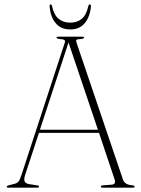

<svg xmlns="http://www.w3.org/2000/svg" viewBox="-20 -870 654 890"><path d="M161 -5Q161 0 152.5 0H20Q11 0 11 -5Q11 -8.5 20.5 -11L49 -18.5Q60 -21.5 66 -28.8Q72 -36 79.5 -59L280 -671.5Q283.5 -679.5 279.2 -683.8Q275 -688 257.5 -689Q242 -690.5 242 -695.5Q242 -700 251.5 -700H361Q369.5 -700 369.5 -695.5Q369.5 -690.5 355 -689Q337.5 -688.5 334.5 -685.2Q331.5 -682 334.5 -673L550 -37.5Q558 -13.5 593 -11Q604 -10 604 -5Q604 0 595.5 0H456Q447.5 0 447.5 -5Q447.5 -10 457 -11L498.5 -14Q519.5 -16 510.5 -40.5L439 -254H160.5L96.5 -59Q90 -38.5 94.2 -29Q98.5 -19.5 115 -16.5L151.5 -11Q161 -10 161 -5ZM165 -268.5H434L297.5 -673ZM305.5 -765Q337.5 -765 359 -782.8Q380.5 -800.5 389.5 -842.5Q391.5 -849.5 396 -849.5Q401.5 -849.5 401.5 -841.5Q398 -794 373.8 -763.8Q349.5 -733.5 305.5 -733.5Q261.5 -733.5 237.2 -763.8Q213 -794 210 -841.5Q209.5 -849.5 215 -849.5Q219.5 -849.5 221 -842.5Q230 -800.5 251.8 -782.8Q273.5 -765 305.5 -765Z"/></svg>

Font: Fraunces 72pt S000 Thin
Style: Regular
Weight: 100
Version: Version 1.000; ttfautohint (v1.8.3)